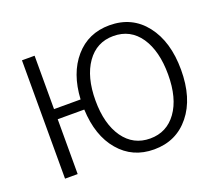

<svg xmlns="http://www.w3.org/2000/svg" viewBox="-127 -923 1255 1115"><g transform="rotate(-20 501.0 -365.5)"><path d="M422.9 -365.2Q422.9 -220.7 483.4 -134.8Q543.9 -49.8 647.5 -49.8Q750 -49.8 810.5 -133.8Q871.1 -217.8 871.1 -364.3Q871.1 -508.8 812.5 -595.7Q752.9 -682.6 647.5 -682.6Q543.9 -682.6 483.4 -596.7Q422.9 -510.7 422.9 -365.2ZM101.6 0Q101.6 -182.6 101.6 -731.4Q121.1 -731.4 179.7 -731.4Q179.7 -648.4 179.7 -401.4Q220.7 -401.4 343.8 -401.4Q352.5 -559.6 434.6 -654.3Q516.6 -749 647.5 -749Q787.1 -749 869.1 -643.6Q951.2 -538.1 951.2 -364.3Q951.2 -188.5 868.2 -85.9Q785.2 17.6 647.5 17.6Q514.6 17.6 432.6 -79.1Q350.6 -174.8 343.8 -338.9Q289.1 -338.9 179.7 -338.9Q179.7 -253.9 179.7 0Q160.2 0 101.6 0Z"/></g></svg>

Font: Gothic A1
Style: Regular
Weight: 400
Designer: HanYang I&C Co.,Ltd.
Version: Version 2.50